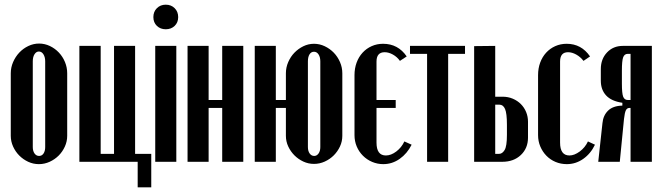

<svg xmlns="http://www.w3.org/2000/svg" viewBox="-20 -691 2831 820"><path d="M147 -505Q171 -505 193 -494.5Q215 -484 231.5 -466.5Q248 -449 257.5 -426Q267 -403 267 -378V-111Q267 -87 257 -65Q247 -43 230.5 -26.5Q214 -10 192 0Q170 10 146 10Q122 10 100.5 0Q79 -10 62.5 -26.5Q46 -43 36 -65Q26 -87 26 -111V-378Q26 -403 36 -426Q46 -449 62.5 -466.5Q79 -484 101 -494.5Q123 -505 147 -505ZM146 -471Q135 -471 127.5 -459.5Q120 -448 120 -429V-63Q120 -46 127.5 -35.5Q135 -25 147 -25Q159 -25 166 -35.5Q173 -46 173 -63V-429Q173 -447 165.5 -459Q158 -471 146 -471Z M319 -495H410V-34H467V-495H557V-34H626V109H568V0H319Z M635 -618Q635 -641 650 -656Q665 -671 688 -671Q711 -671 726 -656Q741 -641 741 -618Q741 -595 726 -580.5Q711 -566 688 -566Q665 -566 650 -580.5Q635 -595 635 -618ZM733 -495V0H643V-495Z M871 -495V-264H929V-495H1019V0H929V-230H871V0H781V-495Z M1321 -504Q1345 -504 1367 -493.5Q1389 -483 1405.5 -466Q1422 -449 1432 -426Q1442 -403 1442 -378V-111Q1442 -87 1432 -65.5Q1422 -44 1405.5 -27.5Q1389 -11 1367 -1Q1345 9 1321 9Q1297 9 1275.5 -1Q1254 -11 1237.5 -27.5Q1221 -44 1211 -65.5Q1201 -87 1201 -111V-230H1158V0H1068V-495H1158V-264H1201V-378Q1201 -403 1211 -426Q1221 -449 1237.5 -466Q1254 -483 1275.5 -493.5Q1297 -504 1321 -504ZM1321 -470Q1309 -470 1302 -459Q1295 -448 1295 -429V-63Q1295 -46 1302.5 -35.5Q1310 -25 1322 -25Q1333 -25 1340.5 -35.5Q1348 -46 1348 -63V-429Q1348 -447 1340.5 -458.5Q1333 -470 1321 -470Z M1494 -370Q1494 -399 1503 -423.5Q1512 -448 1528.5 -466Q1545 -484 1567.5 -494Q1590 -504 1616 -504Q1680 -504 1717 -450L1688 -431Q1676 -448 1658 -458Q1640 -468 1623 -468Q1588 -468 1588 -428V-264H1670V-230H1588V-82Q1588 -27 1628 -27Q1650 -27 1672.5 -44Q1695 -61 1707 -87L1738 -73Q1719 -35 1687 -12.5Q1655 10 1617 10Q1592 10 1569.5 0.5Q1547 -9 1530 -26Q1513 -43 1503.5 -65.5Q1494 -88 1494 -114Z M1966 -461H1894V0H1804V-461H1731V-495H1966Z M2126 -278Q2150 -278 2170 -269.5Q2190 -261 2204.5 -246.5Q2219 -232 2227 -212.5Q2235 -193 2235 -171V-103Q2235 -58 2204.5 -29Q2174 0 2125 0H2005V-494L2095 -495V-278ZM2145 -158Q2145 -207 2137 -225.5Q2129 -244 2113 -244H2095V-34H2112Q2125 -34 2135 -50Q2145 -66 2145 -115Z M2278 -370Q2278 -399 2287 -423.5Q2296 -448 2312.5 -466Q2329 -484 2351.5 -494Q2374 -504 2400 -504Q2463 -504 2500 -450L2472 -431Q2459 -448 2441 -458Q2423 -468 2406 -468Q2372 -468 2372 -428V-82Q2372 -27 2412 -27Q2433 -27 2456 -44Q2479 -61 2491 -87L2521 -73Q2503 -35 2471 -12.5Q2439 10 2401 10Q2375 10 2352.5 0.5Q2330 -9 2313.5 -26Q2297 -43 2287.5 -65.5Q2278 -88 2278 -114Z M2764 0H2673V-230H2668Q2658 -230 2653 -220Q2648 -210 2645 -183L2627 0H2535L2553 -165Q2556 -198 2577 -218.5Q2598 -239 2638 -240V-252Q2591 -259 2568.5 -283.5Q2546 -308 2546 -346V-396Q2546 -439 2572.5 -467Q2599 -495 2640 -495H2764ZM2636 -334Q2636 -292 2641.5 -278Q2647 -264 2661 -264H2673V-461H2661Q2647 -461 2641.5 -446.5Q2636 -432 2636 -389Z"/></svg>

Font: Moniqa ExtBd Cond Paragraph
Style: Regular
Weight: 800
Width: 3
Designer: Rajesh Rajput
Foundry: Rajesh Rajput
Version: Version 1.000